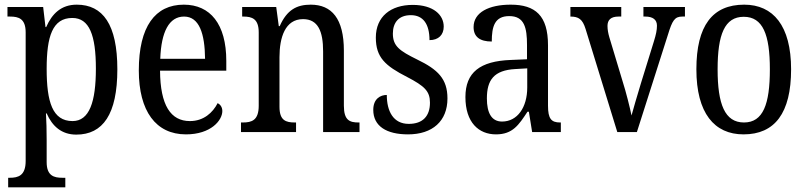

<svg xmlns="http://www.w3.org/2000/svg" viewBox="-20 -566 3457 823"><path d="M15 237H260V196H247C212 196 180 188 180 129V34C180 -6 179 -48 177 -80H180C204 -25 244 11 307 11C421 11 483 -76 483 -269C483 -461 421 -546 309 -546C242 -546 203 -507 178 -450H175L165 -536H12V-495H23C60 -495 90 -486 90 -427V124C90 187 58 196 22 196H15ZM291 -47C205 -47 180 -129 180 -271C180 -410 205 -489 290 -489C363 -489 391 -415 391 -272C391 -129 363 -47 291 -47Z M777 10C884 10 933 -50 933 -90C933 -108 923 -119 913 -124C892 -83 853 -47 794 -47C712 -47 667 -114 666 -263H950V-305C950 -463 881 -546 768 -546C645 -546 575 -452 575 -264C575 -90 648 10 777 10ZM859 -314H667C671 -430 705 -495 769 -495C834 -495 858 -422 859 -314Z M1013 0H1249V-41H1244C1206 -41 1178 -49 1178 -108V-321C1178 -405 1202 -484 1279 -484C1343 -484 1365 -432 1365 -346V0H1521V-41H1517C1479 -41 1454 -50 1454 -113V-349C1454 -486 1402 -546 1312 -546C1252 -546 1210 -524 1179 -454H1175L1164 -536H1018V-495H1023C1060 -495 1089 -486 1089 -427V-113C1089 -50 1059 -41 1021 -41H1013Z M1729 10C1834 10 1898 -47 1898 -144C1898 -228 1857 -268 1768 -311C1693 -348 1664 -368 1664 -422C1664 -469 1689 -501 1741 -501C1793 -501 1821 -464 1821 -394C1860 -394 1882 -417 1882 -452C1882 -502 1838 -545 1749 -545C1655 -545 1591 -495 1591 -405C1591 -320 1631 -284 1725 -236C1800 -197 1823 -175 1823 -126C1823 -69 1793 -35 1732 -35C1666 -35 1638 -89 1638 -159C1611 -159 1580 -143 1580 -95C1580 -25 1637 10 1729 10Z M2106 10C2178 10 2204 -31 2241 -87H2247L2261 0H2384V-41H2381C2343 -41 2329 -57 2329 -113V-372C2329 -499 2275 -546 2169 -546C2076 -546 2010 -513 2010 -450C2010 -408 2037 -388 2088 -388C2088 -452 2100 -497 2163 -497C2228 -497 2239 -447 2239 -373V-312L2169 -309C2038 -304 1975 -256 1975 -150C1975 -41 2032 10 2106 10ZM2132 -45C2087 -45 2067 -82 2067 -144C2067 -223 2097 -265 2189 -270L2240 -273V-191C2240 -106 2198 -45 2132 -45Z M2490 -442 2626 0H2710L2843 -417C2862 -479 2872 -495 2905 -495H2916V-536H2738V-495H2746C2778 -495 2796 -482 2796 -456C2796 -437 2792 -418 2783 -389L2727 -208C2710 -152 2694 -97 2687 -71C2680 -105 2664 -170 2648 -220L2592 -406C2587 -423 2584 -439 2584 -455C2584 -480 2598 -495 2631 -495H2643V-536H2425V-495C2460 -495 2477 -484 2490 -442Z M3167 10C3301 10 3371 -81 3371 -269C3371 -456 3294 -546 3170 -546C3034 -546 2965 -456 2965 -269C2965 -81 3042 10 3167 10ZM3169 -41C3087 -41 3056 -119 3056 -269C3056 -418 3086 -494 3168 -494C3250 -494 3280 -418 3280 -269C3280 -119 3251 -41 3169 -41Z"/></svg>

Font: Noto Serif Myanmar Condensed
Style: Regular
Weight: 400
Width: 3
Designer: Ben Mitchell and the Monotype Design Team
Foundry: Monotype Imaging Inc.
Version: Version 2.106